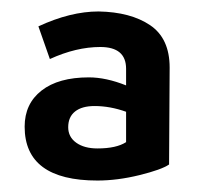

<svg xmlns="http://www.w3.org/2000/svg" viewBox="-20 -307 353 335"><path d="M276 -189 275 -20Q262 -11 223.5 -1.5Q185 8 150 8Q23 8 23 -86Q23 -126 52.5 -149Q82 -172 135 -172Q165 -172 200 -158V-187Q200 -225 155 -225Q113 -225 67 -204L47 -261Q103 -287 152 -287Q208 -286 242 -263Q276 -240 276 -189ZM145 -122Q123 -122 111 -112.5Q99 -103 99 -85Q99 -68 113 -58Q127 -48 150 -48Q183 -48 200 -59V-112Q172 -122 145 -122Z"/></svg>

Font: XXII Aven Bold
Style: Regular
Weight: 700
Designer: Lecter Johnson
Foundry: Doubletwo Studios
Version: Version 1.001